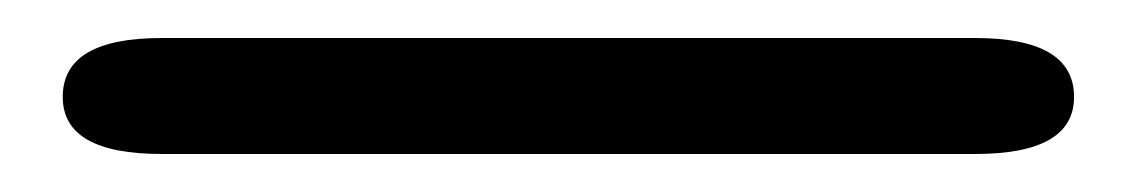

<svg xmlns="http://www.w3.org/2000/svg" viewBox="-20 59 599 101"><path d="M65 140Q13 140 13 110Q13 79 65 79H493Q545 79 545 110Q545 140 493 140Z"/></svg>

Font: Resource Han Rounded KR
Style: Regular
Weight: 400
Designer: Cyano Hao (round all glyphs); Ryoko NISHIZUKA 西塚涼子 (kana, bopomofo & ideographs); Paul D. Hunt (Latin, Greek & Cyrillic)
Foundry: Cyano Hao
Version: 0.990